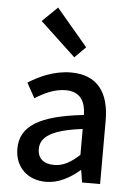

<svg xmlns="http://www.w3.org/2000/svg" viewBox="-60 -939 695 997"><g transform="rotate(5 287.5 -440.5)"><path d="M217 13C283 13 342 -20 392 -63H395L405 0H499V-331C499 -477 436 -564 299 -564C211 -564 134 -528 77 -492L120 -414C167 -444 221 -470 279 -470C360 -470 383 -414 384 -350C155 -325 55 -264 55 -146C55 -49 122 13 217 13ZM252 -78C203 -78 166 -100 166 -154C166 -216 221 -257 384 -277V-142C339 -101 300 -78 252 -78ZM308 -644 365 -701 202 -894 123 -817Z"/></g></svg>

Font: Noto Sans Japanese Medium
Style: Regular
Weight: 500
Designer: Ryoko NISHIZUKA (kana & ideographs); Paul D. Hunt (Latin, Greek & Cyrillic); Wenlong ZHANG (bopomofo); Sandoll Communica
Foundry: Adobe Systems Incorporated
Version: Version 1.000;PS 1;hotconv 1.0.78;makeotf.lib2.5.61930